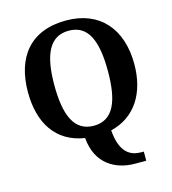

<svg xmlns="http://www.w3.org/2000/svg" viewBox="-135 -835 1058 1181"><g transform="rotate(-15 393.5 -244.5)"><path d="M577 236H649V178H633C567 178 500 147 489 0C646 -38 732 -171 732 -358C732 -580 611 -725 395 -725C166 -725 55 -580 55 -359C55 -162 142 -24 322 4C335 173 457 236 577 236ZM394 -55C270 -55 223 -167 223 -358C223 -549 270 -660 395 -660C519 -660 564 -549 564 -358C564 -167 519 -55 394 -55Z"/></g></svg>

Font: Noto Serif Telugu
Style: Bold
Weight: 700
Designer: Jelle Bosma - Monotype Design Team
Foundry: Monotype Imaging Inc.
Version: Version 2.005